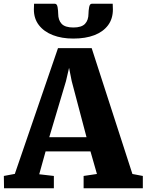

<svg xmlns="http://www.w3.org/2000/svg" viewBox="-38 -1003 780 1023"><path d="M41 -76.5 271 -746.5H450.5L667.5 -76L723 -65.5V0H407.5V-65.5L478.5 -76L444 -196.5H205L171 -74.5L249 -65.5V0H-16.5L-17.5 -65.5ZM423 -272 344 -571 330 -641.5 313.5 -570.5 224.5 -272ZM254.5 -983Q266 -983 269 -963.8Q272 -944.5 272 -930.5Q272 -895.5 290.5 -876Q309 -856.5 353 -856.5Q396.5 -856.5 415 -876Q433.5 -895.5 433.5 -930.5Q433.5 -944.5 436.8 -963.8Q440 -983 451 -983H562.5Q562.5 -975.5 563 -968Q563.5 -960.5 563.5 -952.5Q563.5 -903 537.5 -868.2Q511.5 -833.5 464.5 -815.5Q417.5 -797.5 352.5 -797.5Q291 -797.5 243.8 -815.8Q196.5 -834 169.5 -868.8Q142.5 -903.5 142.5 -952.5Q142.5 -960.5 143 -968Q143.5 -975.5 143.5 -983Z"/></svg>

Font: Merriweather 20pt Black
Style: Regular
Weight: 900
Version: Version 2.100